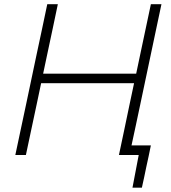

<svg xmlns="http://www.w3.org/2000/svg" viewBox="-20 -733 807 908"><path d="M52.5 0Q65 -59.5 77 -115.5Q89 -171.5 103 -237.5L152.5 -472.5Q167 -540 179 -596.5Q191 -653 203.5 -713H253.5Q241 -653 229 -596.5Q217 -540 202.5 -472L184 -384.5H624L642.5 -472.5Q657 -540 669 -597.5Q681 -654.5 693.5 -713H743.5Q731 -654.5 719 -597.5Q707 -540 692.5 -472L643 -237.5Q631.5 -184.5 622 -138.5L602 -45.5H693.5Q688.5 -20.5 683 5.5Q677 31 672 56Q667 80.5 661.8 105.2Q656.5 130 651 154.5H606.5L636 0H542.5Q555 -60 567 -116Q579 -171.5 592.5 -238L614 -339.5H174.5L153 -237.5Q139 -171.5 127 -115.5Q115 -59.5 102.5 0Z"/></svg>

Font: Heraclito ExtraLight
Style: Italic
Weight: 200
Italic angle: -12°
Designer: Kostas Bartsokas (font) & Cristiano Sobral (main changes)
Foundry: Kostas Bartsokas (font) & Cristiano Sobral (main changes)
Version: Version 1.00;July 8, 2020;FontCreator 13.0.0.2655 64-bit